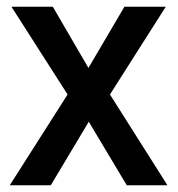

<svg xmlns="http://www.w3.org/2000/svg" viewBox="-20 -551 528 571"><path d="M473 -531 307 -270 478 0H357L244 -189L131 0H9L181 -270L14 -531H137L243 -349L350 -531Z"/></svg>

Font: Freesentation 6 SemiBold
Style: Regular
Weight: 600
Designer: glyphs from Roboto by Christian Robertson / Hangul glyphs from Noto Sans CJK(Source Han Sans) by Jang Soo-young and Kang
Foundry: PT&
Version: Version 2.001